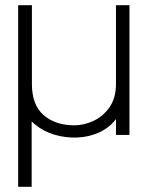

<svg xmlns="http://www.w3.org/2000/svg" viewBox="-20 -520 569 740"><path d="M479 0H427V-61Q402 -28 363 -10Q324 8 278.5 10Q233 12 189.5 -1Q146 -14 113 -42Q107 -47 102 -52V200H50V-500H103V-196Q103 -115 148.5 -76Q194 -37 267 -37Q303 -37 340 -54Q377 -71 402 -106.5Q427 -142 427 -196V-500H479Z"/></svg>

Font: Kulim Park ExtraLight
Style: Regular
Weight: 275
Designer: Noponies / Dale Sattler
Foundry: Noponies
Version: Version 1.000; ttfautohint (v1.8.3)